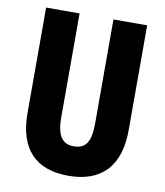

<svg xmlns="http://www.w3.org/2000/svg" viewBox="-82 -782 737 859"><g transform="rotate(10 287.0 -352.0)"><path d="M517 -238V-714H364V-242C364 -155 340 -124 287 -124C237 -124 210 -156 210 -241V-714H58V-235C58 -70 139 10 286 10C436 10 517 -74 517 -238Z"/></g></svg>

Font: Noto Sans Thai Looped ExtraCondensed ExtraBold
Style: Regular
Weight: 800
Width: 2
Designer: Sasikarn Vongin, Ben Mitchell
Foundry: The Fontpad Ltd
Version: Version 1.001